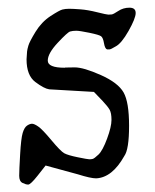

<svg xmlns="http://www.w3.org/2000/svg" viewBox="-20 -457 414 512"><path d="M50.8 -298.8Q51.8 -314.5 52.2 -319.8Q52.7 -325.2 55.7 -335.4Q58.6 -345.7 74.7 -372.1Q90.8 -398.4 114.7 -414.1Q138.7 -429.7 146.5 -431.6Q154.3 -433.6 164.6 -433.6Q174.8 -433.6 194.3 -432.1Q213.9 -430.7 239.3 -424.3Q264.6 -418 269 -418Q273.4 -418 277.8 -418.5Q282.2 -418.9 295.4 -427.7Q308.6 -436.5 325.2 -436.5Q341.8 -436.5 341.8 -422.4Q341.8 -408.2 322.8 -374.5Q303.7 -340.8 288.1 -333Q275.4 -325.2 271.5 -325.2H265.6Q259.8 -327.1 257.3 -341.8Q254.9 -356.4 249.5 -360.4Q244.1 -364.3 218.3 -369.6Q192.4 -375 183.1 -375Q173.8 -375 167 -373Q160.2 -371.1 133.8 -342.8Q107.4 -314.5 107.4 -295.4Q107.4 -276.4 152.3 -276.4Q153.3 -276.4 154.3 -276.9Q155.3 -277.3 179.2 -277.3Q203.1 -277.3 249 -256.8Q294.9 -236.3 309.6 -210.4Q324.2 -184.6 324.2 -121.6Q324.2 -58.6 311.5 -41Q279.3 16.6 236.3 18.6Q221.7 18.6 187.5 7.8L101.6 -15.6L80.1 11.7Q61.5 35.2 55.2 35.2Q48.8 35.2 40 30.8Q31.2 26.4 31.2 11.7Q31.2 -2.9 33.7 -45.4Q36.1 -87.9 40.5 -102.5Q44.9 -117.2 52.2 -122.1Q59.6 -127 65.4 -127Q71.3 -127 82 -119.6Q92.8 -112.3 117.2 -83Q141.6 -53.7 151.4 -48.3Q161.1 -43 187.5 -37.6Q213.9 -32.2 218.3 -32.2Q222.7 -32.2 227.1 -33.2Q231.4 -34.2 242.7 -44.9Q253.9 -55.7 265.6 -87.4Q277.3 -119.1 277.3 -137.2Q277.3 -155.3 272.5 -164.1Q267.6 -172.9 253.9 -187.5L230.5 -211.9L111.3 -218.8Q97.7 -220.7 74.2 -238.3Q50.8 -255.9 50.8 -298.8Z"/></svg>

Font: Drukaatie burti
Style: Light
Weight: 300
Version: Version 0.14